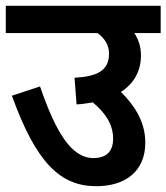

<svg xmlns="http://www.w3.org/2000/svg" viewBox="-20 -642 574 662"><path d="M0 -622V-528H316C340 -511 356 -487 356 -457C356 -398 314 -378 237 -374L244 -282C264 -283 282 -286 300 -289C344 -252 370 -213 370 -164C370 -118 345 -97 302 -97C227 -97 173 -184 118 -344L21 -312C105 -79 189 0 312 0C414 0 481 -53 481 -150C481 -227 439 -283 397 -325C442 -354 466 -397 466 -451C466 -480 458 -506 443 -528H534V-622Z"/></svg>

Font: Noto Sans SemiCondensed SemiBold
Style: Italic
Weight: 600
Width: 4
Italic angle: -12°
Designer: Monotype Design Team
Foundry: Monotype Imaging Inc.
Version: Version 2.013